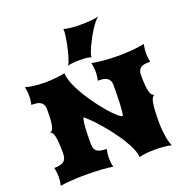

<svg xmlns="http://www.w3.org/2000/svg" viewBox="-166 -1134 1248 1286"><g transform="rotate(-20 458.0 -490.5)"><path d="M48.8 0Q51.8 -12.2 54 -29.5Q56.2 -46.9 56.2 -65.4Q56.2 -82.5 53.7 -98.9Q51.3 -115.2 48.8 -127Q70.8 -127 87.4 -130.4Q104 -133.8 115.2 -141.8Q126.5 -149.9 132.1 -163.8Q137.7 -177.7 137.7 -198.7Q137.7 -243.2 135.5 -272.9Q133.3 -302.7 129.2 -321Q125 -339.4 118.7 -347.9Q112.3 -356.4 104 -358.9Q112.8 -361.8 119.1 -369.4Q125.5 -377 129.6 -394Q133.8 -411.1 135.7 -439.7Q137.7 -468.3 137.7 -513.2Q137.7 -532.7 131.3 -544.9Q125 -557.1 114.3 -564.2Q103.5 -571.3 89.1 -573.7Q74.7 -576.2 58.1 -576.2H48.8Q51.3 -587.9 53.7 -603.3Q56.2 -618.7 56.2 -635.7Q56.2 -653.8 54 -672.4Q51.8 -690.9 48.8 -703.1Q67.9 -696.3 103 -691.2Q138.2 -686 194.3 -686Q231 -686 265.6 -690.2Q300.3 -694.3 329.6 -699.7Q329.6 -676.3 339.4 -646.5Q349.1 -616.7 365.7 -584Q382.3 -551.3 403.6 -517.3Q424.8 -483.4 448 -451.7Q471.2 -419.9 494.4 -391.8Q517.6 -363.8 537.8 -343Q558.1 -322.3 573.2 -310.1Q588.4 -297.9 595.7 -297.9H596.7Q597.2 -297.9 597.9 -297.6Q598.6 -297.4 599.6 -297.4Q603.5 -312 605.7 -334.5Q607.9 -356.9 609.1 -385.3Q610.4 -413.6 610.8 -446Q611.3 -478.5 611.3 -513.2Q611.3 -532.7 605 -544.9Q598.6 -557.1 587.9 -564.2Q577.1 -571.3 562.7 -573.7Q548.3 -576.2 531.7 -576.2H522.5Q524.9 -587.9 527.3 -603.3Q529.8 -618.7 529.8 -635.7Q529.8 -653.8 527.6 -672.4Q525.4 -690.9 522.5 -703.1Q531.7 -699.7 551.8 -696.8Q571.8 -693.8 597.7 -691.4Q623.5 -689 652.6 -687.5Q681.6 -686 709.5 -686Q737.8 -686 766.8 -687.5Q795.9 -689 821.5 -691.4Q847.2 -693.8 866.7 -696.8Q886.2 -699.7 896 -703.1Q893.1 -690.9 890.9 -672.4Q888.7 -653.8 888.7 -635.7Q888.7 -618.7 891.1 -603.3Q893.6 -587.9 896 -576.2H885.7Q868.2 -576.2 853.5 -573.7Q838.9 -571.3 828.6 -564.2Q818.4 -557.1 812.7 -544.9Q807.1 -532.7 807.1 -513.2Q807.1 -468.3 809.8 -439Q812.5 -409.7 817.6 -392.1Q822.8 -374.5 829.8 -367.2Q836.9 -359.9 845.7 -358.9Q837.4 -354.5 831.1 -345.2Q824.7 -335.9 820.6 -315.9Q816.4 -295.9 814.2 -262.7Q812 -229.5 812 -177.2Q812 -142.1 814.9 -113Q817.9 -84 822 -61.8Q826.2 -39.6 831.1 -24.2Q835.9 -8.8 839.8 0Q827.6 -3.9 812.5 -6.3Q797.4 -8.8 781.7 -10Q766.1 -11.2 751.5 -11.7Q736.8 -12.2 726.1 -12.2Q714.4 -12.2 699.7 -11.7Q685.1 -11.2 669.7 -10Q654.3 -8.8 638.7 -6.3Q623 -3.9 609.9 0Q609.9 -24.4 595.9 -58.1Q582 -91.8 559.3 -128.9Q536.6 -166 508.1 -204.1Q479.5 -242.2 450.4 -276.1Q421.4 -310.1 394.5 -337.2Q367.7 -364.3 348.6 -379.4Q339.4 -357.4 336.4 -310.5Q333.5 -263.7 333.5 -198.7Q333.5 -177.7 338.1 -163.8Q342.8 -149.9 353.5 -141.8Q364.3 -133.8 381.1 -130.4Q397.9 -127 422.4 -127Q419.9 -115.2 417.5 -98.9Q415 -82.5 415 -65.4Q415 -46.9 417.2 -29.5Q419.4 -12.2 422.4 0Q408.2 -2.9 386.7 -5.1Q365.2 -7.3 339.8 -9Q314.5 -10.7 287.6 -11.5Q260.7 -12.2 235.8 -12.2Q210.9 -12.2 183.8 -11.5Q156.7 -10.7 131.3 -9Q106 -7.3 84.2 -5.1Q62.5 -2.9 48.8 0ZM368.2 -737.3Q373 -742.2 379.4 -757.3Q385.7 -772.5 392.1 -793.7Q398.4 -814.9 404.3 -839.8Q410.2 -864.7 414.8 -888.7Q419.4 -912.6 422.1 -933.6Q424.8 -954.6 424.8 -967.8Q424.8 -977.1 423.3 -981.4Q440.9 -975.6 470.9 -971.9Q501 -968.3 540.5 -968.3Q558.6 -968.3 578.9 -969Q599.1 -969.7 617.7 -971.4Q636.2 -973.1 651.1 -975.6Q666 -978 674.3 -981.4Q661.1 -973.1 646 -954.6Q630.9 -936 615.5 -912.1Q600.1 -888.2 585.7 -861.6Q571.3 -835 560.3 -810.8Q549.3 -786.6 542.7 -767.6Q536.1 -748.5 536.1 -740.2Q536.1 -739.3 536.4 -738.8Q536.6 -738.3 536.6 -737.3Q528.3 -742.2 508.5 -745.1Q488.8 -748 456.5 -748Q440.9 -748 426.5 -747.3Q412.1 -746.6 400.4 -745.1Q388.7 -743.7 380.1 -741.7Q371.6 -739.7 368.2 -737.3Z"/></g></svg>

Font: Arbutus
Style: Regular
Weight: 400
Designer: Karolina Lach
Foundry: Sorkin Type Co.
Version: Version 1.003